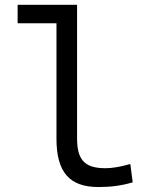

<svg xmlns="http://www.w3.org/2000/svg" viewBox="-20 -752 626 782"><path d="M381.3 9.8C431.6 9.8 473.1 4.4 520.5 -9.3L510.7 -84C468.8 -72.3 438 -66.9 409.2 -66.9C319.8 -66.9 293.9 -105.5 293.9 -190.4V-732.4H51.8V-657.2H210V-187C210 -51.3 262.2 9.8 381.3 9.8Z"/></svg>

Font: Cascadia Code SemiLight
Style: Regular
Weight: 350
Monospace: yes
Designer: Aaron Bell
Foundry: Saja Typeworks
Version: Version 2404.023